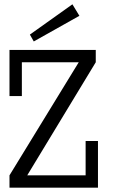

<svg xmlns="http://www.w3.org/2000/svg" viewBox="-20 -868 586 888"><path d="M433.1 0H23.9V-57.1L344.2 -580.1H81.1V-423.8H23.9V-637.2H422.9V-580.1L106 -57.1H376V-215.8H433.1ZM347.2 -794.9 136.2 -676.3 118.2 -708 314.9 -848.1Z"/></svg>

Font: Anonymous Pro
Style: Regular
Weight: 400
Monospace: yes
Designer: Mark Simonson
Version: Version 1.003